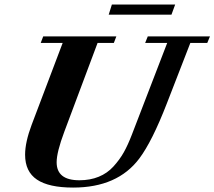

<svg xmlns="http://www.w3.org/2000/svg" viewBox="-20 -826 959 859"><path d="M466.3 -760.3 480.5 -805.7H763.7L747.1 -760.3ZM307.1 13.2Q198.2 13.2 145.3 -22.5Q92.3 -58.1 92.3 -133.8Q92.3 -189.5 121.6 -267.6L260.3 -633.8H162.1L173.3 -663.1H500.5L489.3 -633.8H416.5L267.6 -236.3Q233.4 -145 233.4 -100.1Q233.4 -19.5 335 -19.5Q383.3 -19.5 421.6 -35.2Q460 -50.8 487.5 -81.1Q515.1 -111.3 533.7 -144.3Q552.2 -177.2 569.8 -223.1L728 -633.8H629.4L641.1 -663.1H919.4L907.2 -633.8H831.5L726.1 -362.3Q660.6 -193.4 603.5 -117.2Q505.9 13.2 307.1 13.2Z"/></svg>

Font: Elstob Grade
Style: Italic
Weight: 400
Italic angle: -20°
Designer: Peter S. Baker
Version: Version 1.015